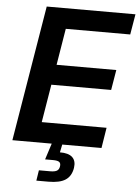

<svg xmlns="http://www.w3.org/2000/svg" viewBox="-61 -775 746 1026"><g transform="rotate(5 312.0 -262.0)"><path d="M26.9 0 147.5 -727.5H623.5L605 -617.7H259.3L227.1 -421.9H547.4L529.3 -313.5H208.5L174.8 -109.9H522.5L504.9 0ZM173.3 204.1 182.1 147.9H242.7Q267.1 147.9 278.6 141.1Q290 134.3 292.5 117.7Q295.4 101.6 286.6 94.2Q277.8 86.9 252.9 86.9H210L245.1 -22H297.9L294.4 0L285.6 42.5Q331.5 42 352.5 61.5Q373.5 81.1 367.7 119.1Q360.4 163.6 329.6 183.8Q298.8 204.1 238.3 204.1Z"/></g></svg>

Font: Inter 16pt SemiBold
Style: Italic
Weight: 600
Italic angle: -9.3988°
Version: Version 4.001;git-66647c0bb